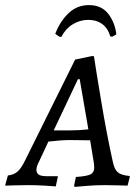

<svg xmlns="http://www.w3.org/2000/svg" viewBox="-42 -727 547 754"><path d="M466 -36 468 -33 459 2Q449 2 423.5 1Q398 0 372 0Q334 0 297.5 3Q261 6 251 7L249 2L256 -32Q300 -35 314 -42.5Q328 -50 328 -69Q328 -82 325 -97L312 -176L232 -177Q199 -177 148 -171L112 -94Q101 -73 101 -61Q101 -47 110.5 -41Q120 -35 142 -35H185V-32L177 5Q167 4 133.5 2Q100 0 67 0Q37 0 11.5 1Q-14 2 -22 2L-11 -38Q11 -40 26 -52.5Q41 -65 56 -96L253 -493L320 -507L327 -506Q333 -464 355.5 -329.5Q378 -195 401 -92Q407 -62 420.5 -50.5Q434 -39 466 -36ZM235 -215Q269 -215 305 -219L271 -416H264L169 -215ZM199 -582 191 -583 175 -594Q193 -642 226.5 -674.5Q260 -707 307 -707Q356 -707 382.5 -673.5Q409 -640 415 -592L399 -583L391 -584Q382 -616 359.5 -632.5Q337 -649 305 -649Q272 -649 243.5 -631.5Q215 -614 199 -582Z"/></svg>

Font: Alegreya SC
Style: Italic
Weight: 400
Italic angle: -7°
Designer: Juan Pablo del Peral
Foundry: Huerta Tipografica
Version: Version 2.007; ttfautohint (v1.6)